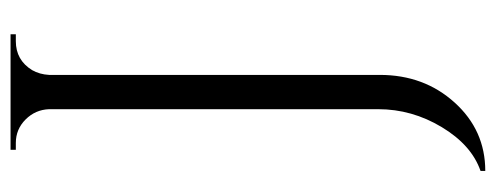

<svg xmlns="http://www.w3.org/2000/svg" viewBox="-308 -432 940 364"><g transform="rotate(-90 162.0 -250.0)"><path d="M266 -690Q230 -690 211 -659Q203 -645 202 -627V0Q202 84 149.5 142Q97 200 20 200V191Q69 174 103 117.5Q137 61 137 -3V-627Q136 -653 117.5 -671.5Q99 -690 73 -690H60V-700H279V-690Z"/></g></svg>

Font: Cinzel Decorative
Style: Regular
Weight: 400
Designer: Natanael Gama
Version: Version 1.001;PS 001.001;hotconv 1.0.56;makeotf.lib2.0.21325